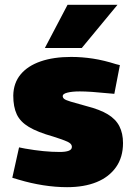

<svg xmlns="http://www.w3.org/2000/svg" viewBox="-20 -767 562 796"><path d="M258 9Q210 9 159 1Q108 -7 58 -22L31 -30L59 -156L84 -151Q124 -144 159.5 -140.5Q195 -137 228 -137Q252 -137 265 -142Q278 -147 278 -158Q278 -166 271.5 -172Q265 -178 248 -184.5Q231 -191 200 -201Q136 -219 100 -240.5Q64 -262 49.5 -293Q35 -324 35 -371Q36 -423 65.5 -458.5Q95 -494 148.5 -512.5Q202 -531 275 -531Q320 -531 365.5 -524Q411 -517 461 -501L477 -497L454 -378L431 -380Q392 -384 362 -386Q332 -388 311 -388Q279 -388 259.5 -383Q240 -378 240 -369Q240 -362 246 -357Q252 -352 273.5 -345.5Q295 -339 339 -327Q394 -313 427 -293Q460 -273 475 -243.5Q490 -214 490 -174Q490 -115 461 -74Q432 -33 380.5 -12Q329 9 258 9ZM166 -568 260 -747H467L319 -568Z"/></svg>

Font: REM ExtraBold
Style: Regular
Weight: 800
Designer: Octavio Pardo
Foundry: Ashler Design
Version: Version 1.005;gftools[0.9.28]